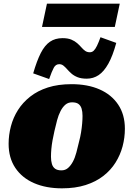

<svg xmlns="http://www.w3.org/2000/svg" viewBox="-20 -1013 728 1047"><path d="M411 -240Q418 -266 422 -291Q426 -316 428 -339Q430 -362 430 -381Q430 -404 425 -420.5Q420 -437 408 -446Q396 -455 373 -455Q352 -455 337 -442.5Q322 -430 310.5 -408Q299 -386 291.5 -358Q284 -330 277 -299Q271 -273 266.5 -248Q262 -223 260 -200.5Q258 -178 258 -158Q258 -136 263 -119Q268 -102 280.5 -93Q293 -84 315 -84Q336 -84 351 -97Q366 -110 377.5 -131.5Q389 -153 396.5 -181.5Q404 -210 411 -240ZM27 -229Q27 -277 39.5 -324.5Q52 -372 78 -413Q104 -454 144.5 -486Q185 -518 241 -536Q297 -554 370 -554Q458 -554 523 -525.5Q588 -497 624.5 -442.5Q661 -388 661 -311Q661 -262 648.5 -215Q636 -168 610 -126.5Q584 -85 543.5 -53.5Q503 -22 447 -4Q391 14 318 14Q231 14 165.5 -14.5Q100 -43 63.5 -97.5Q27 -152 27 -229ZM453 -584Q423 -584 403 -592Q383 -600 369.5 -612Q356 -624 346 -635.5Q336 -647 326 -655Q316 -663 303 -663Q284 -663 273.5 -644Q263 -625 248 -582L161 -613Q181 -682 202.5 -724Q224 -766 252.5 -785.5Q281 -805 321 -805Q350 -805 369 -797Q388 -789 401 -777.5Q414 -766 424 -754.5Q434 -743 444.5 -735.5Q455 -728 470 -728Q482 -728 491 -736.5Q500 -745 509 -763.5Q518 -782 528 -810L614 -779Q595 -709 571 -666Q547 -623 518 -603.5Q489 -584 453 -584ZM236 -993H633L606 -866H209Z"/></svg>

Font: Roboto Serif 20pt Black
Style: Italic
Weight: 900
Italic angle: -10°
Version: Version 1.008